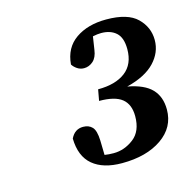

<svg xmlns="http://www.w3.org/2000/svg" viewBox="-71 -892 551 552"><g transform="rotate(-15 205.0 -615.5)"><path d="M228 -410Q172 -410 141 -436Q110 -462 109 -515Q121 -540 146 -540Q163 -540 173 -529.5Q183 -519 184 -489L185 -446Q191 -445 198 -444.5Q205 -444 212 -444Q244 -444 271.5 -465Q299 -486 299 -531Q299 -566 278 -583Q257 -600 210 -600L216 -633Q268 -633 297.5 -655.5Q327 -678 327 -723Q327 -757 310.5 -772Q294 -787 266 -787Q255 -787 241 -784L235 -745Q232 -723 220 -712.5Q208 -702 193 -702Q182 -702 173 -708Q164 -714 159 -722Q163 -771 199 -796Q235 -821 290 -821Q354 -821 382 -793.5Q410 -766 410 -728Q410 -691 382.5 -662Q355 -633 299 -619Q348 -610 370 -587Q392 -564 392 -526Q392 -473 346.5 -441.5Q301 -410 228 -410Z"/></g></svg>

Font: Source Serif Pro SemiBold
Style: Italic
Weight: 600
Italic angle: -12°
Designer: Frank Grießhammer
Foundry: Adobe Systems Incorporated
Version: Version 3.001;hotconv 1.0.111;makeotfexe 2.5.65597